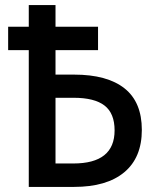

<svg xmlns="http://www.w3.org/2000/svg" viewBox="-20 -734 640 754"><path d="M93 0V-537H12V-629H93V-714H198V-629H365V-537H198V-441H271Q401 -441 469 -387Q537 -333 537 -224Q537 -115 468 -57.5Q399 0 271 0ZM198 -92H268Q430 -92 430 -222Q430 -289 390.5 -319.5Q351 -350 269 -350H198Z"/></svg>

Font: Noto Sans Mono Medium
Style: Regular
Weight: 500
Designer: Monotype Design Team
Foundry: Monotype Imaging Inc.
Version: Version 2.014